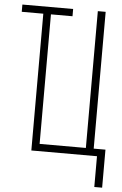

<svg xmlns="http://www.w3.org/2000/svg" viewBox="-60 -777 619 976"><g transform="rotate(5 250.0 -289.0)"><path d="M459 157V0H124V-698H14V-735H273V-698H163V-37H399V-735H439V-37H499V157Z"/></g></svg>

Font: Zed Sans Extralight
Style: Regular
Weight: 200
Designer: Belleve Invis
Foundry: Belleve Invis
Version: Version 1.0.0; ttfautohint (v1.8.4)